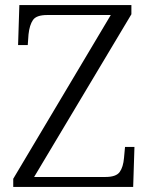

<svg xmlns="http://www.w3.org/2000/svg" viewBox="-20 -734 589 754"><path d="M32 0V-32L415 -675H165Q123 -675 109.5 -655.5Q96 -636 92 -599L89 -557H51L56 -714H496V-678L114 -39H394Q436 -39 450 -58.5Q464 -78 467 -114L471 -157H508L503 0Z"/></svg>

Font: Noto Serif Malayalam Light
Style: Regular
Weight: 300
Designer: Indian type Foundry, Jelle Bosma, Monotype Design Team
Foundry: Monotype Imaging Inc.
Version: Version 2.104; ttfautohint (v1.8.4.7-5d5b)